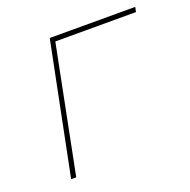

<svg xmlns="http://www.w3.org/2000/svg" viewBox="-99 -613 702 709"><g transform="rotate(-20 252.0 -258.5)"><path d="M64 0 168 -517H504L500 -498H183L84 0Z"/></g></svg>

Font: Montserrat Thin
Style: Italic
Weight: 100
Italic angle: -11.3°
Designer: Julieta Ulanovsky
Foundry: Julieta Ulanovsky
Version: Version 9.000; ttfautohint (v1.8.4.7-5d5b)